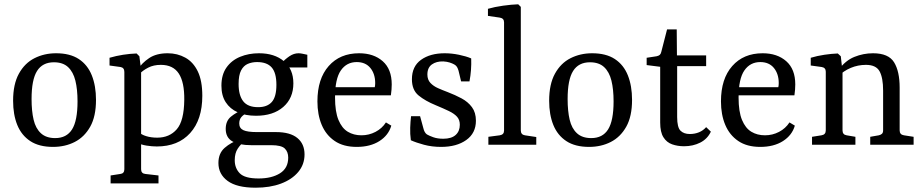

<svg xmlns="http://www.w3.org/2000/svg" viewBox="-20 -674 4294 894"><path d="M341 -202Q341 -258 331 -298.5Q321 -339 297 -361.5Q273 -384 231 -384Q178 -384 152.5 -343.5Q127 -303 127 -213Q127 -157 136.5 -116.5Q146 -76 170.5 -53.5Q195 -31 237 -31Q290 -31 315.5 -71.5Q341 -112 341 -202ZM41 -205Q41 -282 68 -331Q95 -380 140.5 -403Q186 -426 241 -426Q306 -426 347 -399Q388 -372 407.5 -323Q427 -274 427 -209Q427 -132 400 -84Q373 -36 328 -13Q283 10 227 10Q162 10 121 -17Q80 -44 60.5 -92Q41 -140 41 -205Z M495 180V143L540 136Q559 134 559 114V-339Q559 -359 541 -362L490 -369V-405Q521 -414 553 -419Q585 -424 616 -425L629 -412L637 -348V114Q637 134 657 136L718 143V180ZM710 8Q688 8 662.5 4Q637 0 618 -10L627 -59Q638 -47 661 -40Q684 -33 712 -33Q769 -33 803 -72Q837 -111 838 -209Q839 -291 812.5 -331.5Q786 -372 729 -372Q695 -372 670 -359Q645 -346 631 -331L621 -350Q641 -381 674.5 -403.5Q708 -426 761 -426Q806 -426 843 -405.5Q880 -385 901 -341.5Q922 -298 922 -228Q922 -117 865.5 -54.5Q809 8 710 8Z M1398 45Q1398 92 1368.5 127Q1339 162 1288 181Q1237 200 1170 200Q1083 200 1040 168.5Q997 137 997 85Q997 40 1026 14.5Q1055 -11 1097 -25L1120 -18Q1101 -3 1087 18Q1073 39 1073 72Q1073 109 1096.5 133Q1120 157 1184 157Q1245 157 1283.5 133Q1322 109 1322 60Q1322 33 1306 17.5Q1290 2 1243 2H1150Q1092 2 1061.5 -16Q1031 -34 1031 -74Q1031 -111 1055.5 -131Q1080 -151 1110 -162L1129 -147Q1113 -140 1103.5 -128.5Q1094 -117 1094 -99Q1094 -77 1113 -68Q1132 -59 1176 -59H1265Q1331 -59 1364.5 -31.5Q1398 -4 1398 45ZM1346 -286Q1346 -217 1299 -176Q1252 -135 1172 -135Q1123 -135 1087 -151Q1051 -167 1031 -198Q1011 -229 1011 -275Q1011 -326 1034.5 -359.5Q1058 -393 1098 -409.5Q1138 -426 1186 -426Q1258 -426 1302 -389Q1346 -352 1346 -286ZM1091 -283Q1091 -230 1112.5 -202.5Q1134 -175 1182 -175Q1224 -175 1245.5 -199Q1267 -223 1267 -279Q1267 -335 1245 -360Q1223 -385 1177 -385Q1153 -385 1133.5 -376.5Q1114 -368 1102.5 -346Q1091 -324 1091 -283ZM1306 -360 1286 -376Q1307 -398 1327.5 -412Q1348 -426 1370 -426Q1379 -426 1390 -423.5Q1401 -421 1411 -419V-360Z M1458 -202Q1458 -307 1510.5 -366.5Q1563 -426 1652 -426Q1720 -426 1762 -389Q1804 -352 1804 -281Q1804 -271 1803 -256.5Q1802 -242 1800 -230H1515V-268H1725Q1726 -273 1726.5 -277Q1727 -281 1727 -287Q1727 -330 1704.5 -357.5Q1682 -385 1641 -385Q1594 -385 1567 -346Q1540 -307 1540 -220Q1540 -154 1556 -115.5Q1572 -77 1599.5 -60.5Q1627 -44 1663 -44Q1698 -44 1728.5 -60Q1759 -76 1777 -104L1802 -89Q1789 -44 1746.5 -17Q1704 10 1641 10Q1579 10 1538.5 -17.5Q1498 -45 1478 -92.5Q1458 -140 1458 -202Z M1893 -21Q1889 -51 1890 -79.5Q1891 -108 1894 -133H1936L1951 -78Q1956 -56 1968 -48Q1978 -42 1997.5 -35Q2017 -28 2044 -28Q2082 -28 2101.5 -45.5Q2121 -63 2121 -93Q2121 -116 2108 -130.5Q2095 -145 2070 -157Q2045 -169 2009 -184Q1960 -204 1929 -229.5Q1898 -255 1898 -305Q1898 -365 1940.5 -395.5Q1983 -426 2051 -426Q2083 -426 2117 -419Q2151 -412 2174 -402Q2175 -375 2173 -348Q2171 -321 2166 -295H2127L2115 -345Q2112 -355 2108 -362Q2104 -369 2095 -374Q2086 -379 2073.5 -383Q2061 -387 2044 -388Q2012 -389 1991 -374Q1970 -359 1970 -327Q1970 -303 1984 -288Q1998 -273 2019.5 -263.5Q2041 -254 2065 -245Q2099 -232 2129 -216Q2159 -200 2177.5 -175Q2196 -150 2196 -112Q2196 -54 2151 -22Q2106 10 2034 10Q1991 10 1954 0Q1917 -10 1893 -21Z M2405 -67Q2405 -47 2424 -44L2477 -36V0H2254V-37L2307 -44Q2327 -47 2327 -66V-570Q2327 -589 2307 -592L2252 -600V-633Q2283 -642 2322.5 -647.5Q2362 -653 2393 -654L2405 -642Z M2837 -202Q2837 -258 2827 -298.5Q2817 -339 2793 -361.5Q2769 -384 2727 -384Q2674 -384 2648.5 -343.5Q2623 -303 2623 -213Q2623 -157 2632.5 -116.5Q2642 -76 2666.5 -53.5Q2691 -31 2733 -31Q2786 -31 2811.5 -71.5Q2837 -112 2837 -202ZM2537 -205Q2537 -282 2564 -331Q2591 -380 2636.5 -403Q2682 -426 2737 -426Q2802 -426 2843 -399Q2884 -372 2903.5 -323Q2923 -274 2923 -209Q2923 -132 2896 -84Q2869 -36 2824 -13Q2779 10 2723 10Q2658 10 2617 -17Q2576 -44 2556.5 -92Q2537 -140 2537 -205Z M3054 -363 2991 -371V-405L3037 -412Q3047 -414 3052 -418.5Q3057 -423 3059 -432L3086 -537H3131L3132 -416H3268V-366H3133V-129Q3133 -81 3148.5 -65.5Q3164 -50 3192 -50Q3215 -50 3234.5 -58Q3254 -66 3268 -82L3290 -61Q3274 -27 3240.5 -10Q3207 7 3165 7Q3135 7 3109.5 -2Q3084 -11 3069 -35Q3054 -59 3054 -103Z M3337 -202Q3337 -307 3389.5 -366.5Q3442 -426 3531 -426Q3599 -426 3641 -389Q3683 -352 3683 -281Q3683 -271 3682 -256.5Q3681 -242 3679 -230H3394V-268H3604Q3605 -273 3605.5 -277Q3606 -281 3606 -287Q3606 -330 3583.5 -357.5Q3561 -385 3520 -385Q3473 -385 3446 -346Q3419 -307 3419 -220Q3419 -154 3435 -115.5Q3451 -77 3478.5 -60.5Q3506 -44 3542 -44Q3577 -44 3607.5 -60Q3638 -76 3656 -104L3681 -89Q3668 -44 3625.5 -17Q3583 10 3520 10Q3458 10 3417.5 -17.5Q3377 -45 3357 -92.5Q3337 -140 3337 -202Z M4032 0V-37L4072 -44Q4081 -46 4086.5 -51Q4092 -56 4092 -67V-252Q4092 -312 4075.5 -342Q4059 -372 4012 -372Q3975 -372 3941.5 -358Q3908 -344 3881 -317L3884 -348Q3916 -392 3958 -409Q4000 -426 4045 -426Q4117 -426 4143 -384Q4169 -342 4169 -266V-67Q4169 -47 4189 -44L4234 -37V0ZM3761 0V-37L3805 -44Q3825 -47 3825 -67V-340Q3825 -359 3806 -362L3755 -369V-405Q3785 -414 3818.5 -419Q3852 -424 3881 -425L3895 -412L3903 -340V-67Q3903 -47 3922 -44L3963 -37V0Z"/></svg>

Font: Rasa
Style: Regular
Weight: 400
Designer: Anna Giedrys (Yrsa+Rasa design), David Brezina (Yrsa art-direction, Rasa art-direction, design)
Foundry: Rosetta Type Foundry
Version: Version 2.004